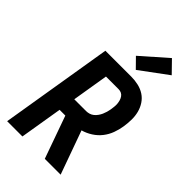

<svg xmlns="http://www.w3.org/2000/svg" viewBox="-291 -1088 1183 1183"><g transform="rotate(45 300.0 -496.5)"><path d="M489 0H351L252 -278H202L156 0H23L144 -735H369Q401 -735 431.5 -728Q462 -721 486.5 -705Q511 -689 527.5 -664Q544 -639 551.5 -609.5Q559 -580 558.5 -548.5Q558 -517 553 -485Q548 -452 536 -419.5Q524 -387 502.5 -359.5Q481 -332 450.5 -312.5Q420 -293 387 -284ZM220 -388H323Q336 -388 349.5 -392Q363 -396 374 -405Q385 -414 393.5 -426Q402 -438 407.5 -450.5Q413 -463 417 -476.5Q421 -490 423 -503Q425 -516 426.5 -529.5Q428 -543 427 -555.5Q426 -568 422.5 -580.5Q419 -593 412 -603.5Q405 -614 394 -619.5Q383 -625 369 -625H259ZM360 -784 299 -846 466 -993 540 -917Z"/></g></svg>

Font: Iosevka XBd Ex Obl
Style: Regular
Weight: 800
Width: 7
Italic angle: -9°
Monospace: yes
Designer: Belleve Invis
Foundry: Belleve Invis
Version: Version 32.5.0; ttfautohint (v1.8.4)